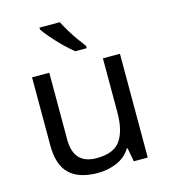

<svg xmlns="http://www.w3.org/2000/svg" viewBox="-114 -857 847 958"><g transform="rotate(-15 309.0 -378.0)"><path d="M533 -536V0H461L448 -71H444Q418 -29 372 -9.5Q326 10 274 10Q177 10 128 -36.5Q79 -83 79 -185V-536H168V-191Q168 -63 287 -63Q376 -63 410.5 -113Q445 -163 445 -257V-536ZM284 -766Q295 -744 311.5 -716.5Q328 -689 346.5 -663Q365 -637 380 -618V-606H321Q298 -624 269 -652.5Q240 -681 215.5 -709.5Q191 -738 179 -756V-766Z"/></g></svg>

Font: Noto Sans Lydian
Style: Regular
Weight: 400
Designer: Monotype Design Team
Foundry: Monotype Imaging Inc.
Version: Version 2.002; ttfautohint (v1.8.4.7-5d5b)